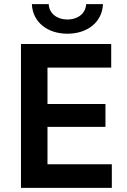

<svg xmlns="http://www.w3.org/2000/svg" viewBox="-20 -914 620 934"><path d="M82 0H524V-115H211V-297H493V-408H211V-585H521V-700H82ZM308 -750C404 -750 477 -805 481 -894H399C397 -848 358 -819 308 -819C258 -819 219 -848 217 -894H135C139 -805 212 -750 308 -750Z"/></svg>

Font: Chess Sans SemiBold
Style: Regular
Weight: 600
Designer: Wolf Bōese
Foundry: Wolf Bōese
Version: Version 7.223;Glyphs 3.3 (3306)